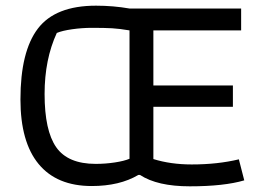

<svg xmlns="http://www.w3.org/2000/svg" viewBox="-20 -646 940 676"><path d="M473 -30H467Q401 9 303 9Q180 9 116 -68.5Q52 -146 52 -296Q52 -465 113.5 -545.5Q175 -626 318 -626Q379 -626 436 -616H829V-539H520V-345H800V-270H520V-86Q581 -67 655 -67Q746 -67 821 -85L840 -11Q769 10 648 10Q534 10 473 -30ZM436 -87V-539Q400 -545 374.5 -546.5Q349 -548 304 -548Q269 -548 234 -543Q199 -538 180 -530Q137 -437 137 -315Q137 -186 178 -127.5Q219 -69 317 -69Q351 -69 384 -74Q417 -79 436 -87Z"/></svg>

Font: Athiti Medium
Style: Regular
Weight: 500
Designer: CadsonDemak Team
Foundry: CadsonDemak
Version: Version 1.033